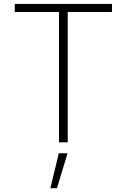

<svg xmlns="http://www.w3.org/2000/svg" viewBox="-20 -748 666 1009"><path d="M57.6 -685.1V-727.5H568.4V-685.1H335.9V0H290V-685.1ZM244.6 241.2 289.1 57.6H335L279.3 241.2Z"/></svg>

Font: Inter ExtraLight
Style: Regular
Weight: 250
Designer: Rasmus Andersson
Foundry: rsms
Version: Version 4.001;git-66647c0bb